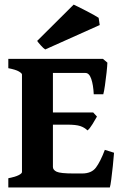

<svg xmlns="http://www.w3.org/2000/svg" viewBox="-20 -825 540 845"><path d="M452.6 -549.3Q452.1 -534.2 449 -505.4Q445.8 -476.6 441.9 -449.2Q438 -421.9 434.6 -410.2H392.6Q390.6 -451.7 381.6 -477.8Q372.6 -503.9 356 -503.9H189.5L202.6 -565.9H433.1ZM406.7 -312Q399.9 -299.8 387.5 -279.3Q375 -258.8 365.2 -251Q351.6 -264.2 332.8 -270.3Q314 -276.4 276.4 -276.4H183.1L193.4 -330.1H390.1ZM481.9 -152.8Q480 -127 476.6 -94.5Q473.1 -62 469.7 -35.4Q466.3 -8.8 463.4 0H16.6V-40.5Q46.9 -46.4 61.8 -54Q76.7 -61.5 76.7 -67.9V-497.1Q76.7 -502.4 63 -510.5Q49.3 -518.6 16.6 -524.9V-565.9H278.3V-524.9Q248 -522 230.5 -517.6Q212.9 -513.2 212.9 -507.3V-90.3Q212.9 -77.1 229.2 -69.3Q245.6 -61.5 304.7 -61.5H341.3Q382.8 -61.5 402.3 -87.6Q421.9 -113.8 441.4 -165.5ZM179.2 -607.4Q171.9 -611.3 158.9 -626Q146 -640.6 143.6 -645L304.2 -804.7Q308.6 -802.7 324.5 -794.9Q340.3 -787.1 359.6 -777.1Q378.9 -767.1 394.3 -758.5Q409.7 -750 414.1 -746.6L418.9 -714.8Z"/></svg>

Font: Dai Banna SIL
Style: Bold
Weight: 700
Designer: Victor Gaultney
Foundry: SIL International
Version: Version 4.000